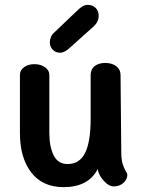

<svg xmlns="http://www.w3.org/2000/svg" viewBox="-20 -769 604 790"><path d="M504 -51Q504 -31 488 -16.5Q472 -2 448 -2Q428 -2 407 -25Q386 -48 382 -73Q343 1 242 1Q155 1 108.5 -59.5Q62 -120 62 -221V-461Q62 -480 79 -492.5Q96 -505 122 -505Q147 -505 165 -492.5Q183 -480 183 -461V-222Q183 -165 201 -129.5Q219 -94 258 -94Q307 -94 330 -139.5Q353 -185 353 -281V-460Q353 -484 369.5 -497Q386 -510 413 -510Q441 -510 458.5 -496.5Q476 -483 476 -460L479 -142Q479 -113 484.5 -95Q490 -77 497 -65.5Q504 -54 504 -51ZM185 -595Q185 -605 189.5 -616.5Q194 -628 203 -635L292 -720Q307 -735 318 -742Q329 -749 341 -749Q361 -749 373.5 -736.5Q386 -724 386 -704Q386 -679 365 -660L269 -574Q246 -552 227 -552Q209 -552 197 -564.5Q185 -577 185 -595Z"/></svg>

Font: Mali SemiBold
Style: Regular
Weight: 600
Designer: Kitiyaporn Chalermlarp | Katatrad Aksorn Co.,Ltd.
Foundry: Cadson Demak Co.,Ltd.
Version: Version 1.000; ttfautohint (v1.6)